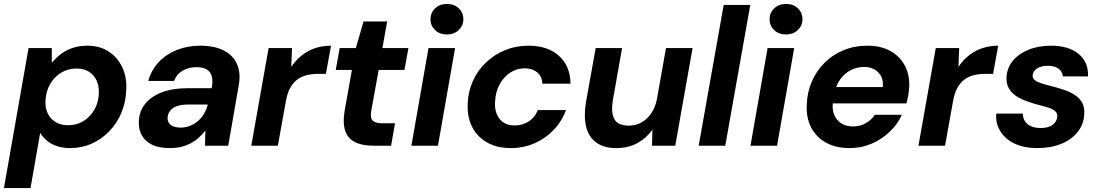

<svg xmlns="http://www.w3.org/2000/svg" viewBox="-41 -740 5583 975"><path d="M-21 215 104 -496H222V-422H223Q244 -448 271 -467.5Q298 -487 330.5 -497.5Q363 -508 402 -508Q465 -508 510.5 -478.5Q556 -449 580 -398Q604 -347 600 -282Q598 -221 575.5 -167.5Q553 -114 514 -73.5Q475 -33 424.5 -10.5Q374 12 314 12Q278 12 248 2Q218 -8 197 -26Q176 -44 163 -65L114 215ZM304 -104Q348 -104 382.5 -125Q417 -146 438 -182.5Q459 -219 461 -265Q463 -301 450 -330Q437 -359 411 -375.5Q385 -392 347 -392Q304 -392 269 -370.5Q234 -349 213 -312Q192 -275 190 -228Q188 -192 201.5 -164Q215 -136 241.5 -120Q268 -104 304 -104Z M822 12Q765 12 729.5 -6Q694 -24 678 -55Q662 -86 664 -124Q666 -175 696 -212.5Q726 -250 780.5 -271Q835 -292 909 -292H1034Q1041 -329 1034.5 -352.5Q1028 -376 1008.5 -387.5Q989 -399 956 -399Q918 -399 887 -381.5Q856 -364 843 -329H712Q727 -384 764.5 -424Q802 -464 856.5 -486Q911 -508 975 -508Q1047 -508 1094.5 -484Q1142 -460 1162.5 -414.5Q1183 -369 1171 -305L1118 0H1000L1002 -76H1001Q985 -56 966.5 -39.5Q948 -23 925.5 -11.5Q903 0 877.5 6Q852 12 822 12ZM876 -92Q902 -92 925 -101.5Q948 -111 966 -127Q984 -143 996 -164Q1008 -185 1014 -209H910Q880 -209 857.5 -201Q835 -193 823 -177.5Q811 -162 810 -142Q809 -117 827.5 -104.5Q846 -92 876 -92Z M1235 0 1323 -496H1442L1438 -402H1439Q1464 -438 1495 -461.5Q1526 -485 1562.5 -496.5Q1599 -508 1640 -508L1614 -365H1578Q1545 -365 1517.5 -358.5Q1490 -352 1468.5 -336Q1447 -320 1432.5 -293.5Q1418 -267 1411 -228L1370 0Z M1856 0Q1797 0 1760.5 -19Q1724 -38 1711.5 -77.5Q1699 -117 1709 -177L1746 -385H1664L1684 -496H1766L1805 -631H1925L1901 -496H2033L2013 -385H1882L1844 -176Q1838 -141 1852 -127.5Q1866 -114 1898 -114H1965L1945 0Z M2048 0 2135 -496H2270L2183 0ZM2229 -565Q2191 -565 2168 -587.5Q2145 -610 2145 -642Q2145 -675 2168.5 -697.5Q2192 -720 2229 -720Q2265 -720 2288.5 -698Q2312 -676 2312 -642Q2312 -610 2288.5 -587.5Q2265 -565 2229 -565Z M2552 12Q2483 12 2432.5 -16.5Q2382 -45 2356.5 -95.5Q2331 -146 2334 -213Q2336 -275 2360.5 -329Q2385 -383 2427 -423Q2469 -463 2524 -485.5Q2579 -508 2643 -508Q2740 -508 2797.5 -456.5Q2855 -405 2856 -315H2713Q2712 -352 2687 -372.5Q2662 -393 2623 -393Q2583 -393 2549.5 -371Q2516 -349 2495.5 -310.5Q2475 -272 2473 -223Q2471 -195 2477.5 -173Q2484 -151 2497 -135Q2510 -119 2529 -111Q2548 -103 2571 -103Q2598 -103 2621.5 -112Q2645 -121 2663 -139Q2681 -157 2690 -181H2833Q2812 -123 2770 -79.5Q2728 -36 2672.5 -12Q2617 12 2552 12Z M3089 12Q3025 12 2986.5 -16.5Q2948 -45 2935.5 -96.5Q2923 -148 2934 -218L2984 -496H3118L3071 -230Q3061 -169 3078.5 -135.5Q3096 -102 3153 -102Q3187 -102 3216 -118Q3245 -134 3266 -164.5Q3287 -195 3295 -237L3341 -496H3476L3388 0H3270L3272 -80H3271Q3241 -38 3195 -13Q3149 12 3089 12Z M3507 0 3634 -715H3769L3642 0Z M3770 0 3857 -496H3992L3905 0ZM3951 -565Q3913 -565 3890 -587.5Q3867 -610 3867 -642Q3867 -675 3890.5 -697.5Q3914 -720 3951 -720Q3987 -720 4010.5 -698Q4034 -676 4034 -642Q4034 -610 4010.5 -587.5Q3987 -565 3951 -565Z M4273 12Q4204 12 4154 -15.5Q4104 -43 4078 -93Q4052 -143 4056 -211Q4058 -272 4081.5 -326Q4105 -380 4146 -421Q4187 -462 4242.5 -485Q4298 -508 4365 -508Q4432 -508 4480.5 -481Q4529 -454 4554 -406.5Q4579 -359 4576 -298Q4575 -277 4571 -255Q4567 -233 4562 -215H4151L4165 -298H4442Q4445 -330 4433.5 -352.5Q4422 -375 4399.5 -387.5Q4377 -400 4347 -400Q4312 -400 4280.5 -384.5Q4249 -369 4226 -337.5Q4203 -306 4195 -259L4190 -230Q4183 -191 4193.5 -161.5Q4204 -132 4229 -115Q4254 -98 4291 -98Q4328 -98 4356 -114.5Q4384 -131 4402 -157H4539Q4517 -109 4476.5 -70.5Q4436 -32 4384.5 -10Q4333 12 4273 12Z M4623 0 4711 -496H4830L4826 -402H4827Q4852 -438 4883 -461.5Q4914 -485 4950.5 -496.5Q4987 -508 5028 -508L5002 -365H4966Q4933 -365 4905.5 -358.5Q4878 -352 4856.5 -336Q4835 -320 4820.5 -293.5Q4806 -267 4799 -228L4758 0Z M5226 12Q5159 12 5111 -11Q5063 -34 5038.5 -74Q5014 -114 5018 -163H5153Q5153 -142 5163 -125.5Q5173 -109 5193.5 -99.5Q5214 -90 5243 -90Q5270 -90 5288.5 -97.5Q5307 -105 5317 -118.5Q5327 -132 5328 -148Q5329 -165 5318 -175Q5307 -185 5287 -192Q5267 -199 5241 -205Q5210 -213 5178.5 -224Q5147 -235 5122 -250.5Q5097 -266 5083 -289.5Q5069 -313 5070 -346Q5072 -393 5101 -429.5Q5130 -466 5181 -487Q5232 -508 5296 -508Q5386 -508 5436.5 -466Q5487 -424 5484 -352H5356Q5354 -377 5334 -391.5Q5314 -406 5280 -406Q5246 -406 5225 -392Q5204 -378 5203 -357Q5202 -343 5213.5 -333.5Q5225 -324 5246.5 -317Q5268 -310 5297 -303Q5333 -294 5364.5 -283Q5396 -272 5419 -256.5Q5442 -241 5454.5 -218Q5467 -195 5465 -162Q5463 -110 5432 -70.5Q5401 -31 5348 -9.5Q5295 12 5226 12Z"/></svg>

Font: DM Sans 28pt
Style: Bold Italic
Weight: 700
Italic angle: -10°
Version: Version 4.004;gftools[0.9.30]